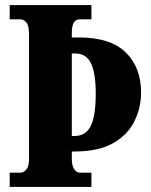

<svg xmlns="http://www.w3.org/2000/svg" viewBox="-20 -734 593 754"><path d="M18 0V-56H62Q73 -56 83.5 -68.5Q94 -81 94 -109V-601Q94 -633 83.5 -645.5Q73 -658 62 -658H18V-714H339V-658H293Q278 -658 270 -645.5Q262 -633 262 -603V-587H289Q414 -587 474 -528Q534 -469 534 -371Q534 -311 508 -258Q482 -205 424.5 -172Q367 -139 271 -139H262V-111Q262 -83 271.5 -69.5Q281 -56 293 -56H339V0ZM273 -200Q317 -200 336.5 -239.5Q356 -279 356 -367Q356 -446 337.5 -485Q319 -524 275 -524H262V-200Z"/></svg>

Font: Noto Serif Tamil ExtraCondensed Black
Style: Italic
Weight: 900
Width: 2
Italic angle: -12°
Designer: Indian Type Foundry, Tom Grace, and the Monotype Design Team
Foundry: Monotype Imaging Inc.
Version: Version 2.003; ttfautohint (v1.8.4.7-5d5b)